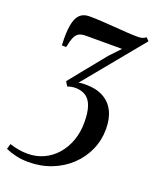

<svg xmlns="http://www.w3.org/2000/svg" viewBox="-179 -610 765 942"><g transform="rotate(20 204.0 -139.0)"><path d="M85 249Q51 249 21.2 242.2Q-8.5 235.5 -35 224L-27 196Q-3.5 204 20 208Q43.5 212 67.5 212Q112 212 150.2 194.5Q188.5 177 217 144.8Q245.5 112.5 261.5 68.8Q277.5 25 277.5 -27Q277.5 -78.5 266.5 -110.5Q255.5 -142.5 233.5 -157.2Q211.5 -172 178.5 -172Q168.5 -172 158.8 -170.2Q149 -168.5 138 -164.5L124 -187.5L275.5 -374.5L328 -430Q310 -430 284.2 -430Q258.5 -430 231.2 -430Q204 -430 179.2 -430Q154.5 -430 139 -430Q118 -430 104.5 -423.5Q91 -417 82.5 -398.8Q74 -380.5 67 -345H44.5Q43.5 -359.5 43.2 -381.8Q43 -404 45 -426.5Q48.5 -462.5 58 -484.2Q67.5 -506 84 -515.8Q100.5 -525.5 124 -525.5Q150.5 -525.5 184.8 -523.5Q219 -521.5 255 -518.8Q291 -516 323.2 -514Q355.5 -512 377.5 -512Q394 -512 403 -514.8Q412 -517.5 421.5 -525L437 -509.5L183.5 -201Q193.5 -203.5 202.5 -204Q211.5 -204.5 222 -204.5Q275.5 -204.5 312.8 -184.2Q350 -164 369.2 -125.8Q388.5 -87.5 388.5 -33Q388.5 25 365.8 76.2Q343 127.5 302 166.2Q261 205 205.5 227Q150 249 85 249Z"/></g></svg>

Font: Merriweather 120pt Medium
Style: Italic
Weight: 500
Italic angle: -7.8°
Version: Version 2.101